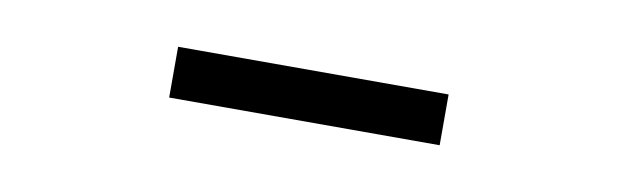

<svg xmlns="http://www.w3.org/2000/svg" viewBox="-23 -841 696 216"><g transform="rotate(10 324.5 -733.0)"><path d="M170 -762H479V-704H170Z"/></g></svg>

Font: Biryani Light
Style: Regular
Weight: 300
Designer: Dan Reynolds and Mathieu Réguer
Foundry: Dan Reynolds and Mathieu Réguer
Version: Version 1.004; ttfautohint (v1.1) -l 5 -r 5 -G 72 -x 0 -D la